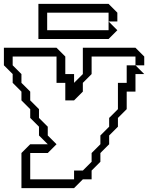

<svg xmlns="http://www.w3.org/2000/svg" viewBox="-20 -965 760 985"><path d="M90 0V-180L135 -225H225L180 -270V-315L135 -360V-405L90 -450V-495L45 -540V-585L0 -630V-720H270L315 -675V-585H360V-540L405 -585V-720H675L720 -675V-630H675V-675H450V-585L405 -540V-495L360 -450H315V-540H270V-675H45V-630L90 -585V-540L135 -495V-450L180 -405V-360L225 -315V-270L270 -225L225 -180H135V-45H360V-90H405L450 -135V-180L495 -225V-270L540 -315V-360L585 -405V-540H630V-630H675L720 -585H675V-495H630V-405L585 -360V-315L540 -270V-225L495 -180V-135L450 -90V-45H405L360 0ZM177 -765V-945H537L582 -900V-855H537V-900H222V-810H537V-855L582 -810L537 -765Z"/></svg>

Font: Rubik Iso
Style: Regular
Weight: 400
Designer: Hubert and Fischer, NaN
Foundry: Hubert and Fischer, NaN
Version: Version 2.200